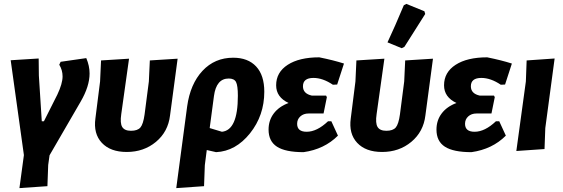

<svg xmlns="http://www.w3.org/2000/svg" viewBox="-20 -773 2898 988"><path d="M424 -474Q441 -434 441 -395Q441 -329 395 -250L235 26L228 76L224 185L80 195L103 25L35 -463L179 -472L180 -384L195 -149H206L275 -286Q302 -343 302 -380Q302 -412 285 -440L292 -455Z M632 9Q548 9 504 -38Q460 -85 471 -164L495 -354L500 -462L644 -471L604 -186Q597 -139 609 -119.5Q621 -100 654 -100Q688 -100 702.5 -117Q717 -134 724 -184L746 -354L751 -462L894 -471L855 -179Q845 -95 782.5 -43Q720 9 632 9Z M887 195 943 -225Q959 -341 1022 -408.5Q1085 -476 1180 -476Q1256 -476 1298 -431Q1340 -386 1340 -301Q1340 -179 1266.5 -87Q1193 5 1092 10L1044 -1L1034 77L1030 185ZM1081 -279 1059 -114 1122 -95Q1204 -103 1204 -280Q1204 -333 1194.5 -351Q1185 -369 1157 -369Q1093 -369 1081 -279Z M1542 10Q1449 10 1405.5 -18Q1362 -46 1362 -106Q1362 -154 1389 -189.5Q1416 -225 1465 -243Q1401 -273 1401 -334Q1401 -401 1460.5 -439.5Q1520 -478 1623 -478Q1697 -463 1750 -446L1715 -338L1693 -337Q1641 -372 1593 -372Q1539 -372 1539 -329Q1539 -291 1585 -281H1658L1662 -273L1645 -189H1568Q1542 -189 1525.5 -174Q1509 -159 1509 -136Q1509 -95 1558 -95Q1611 -95 1668 -149H1685L1719 -75Q1649 -5 1542 10Z M2058 -746 2071 -753 2164 -715 2168 -701Q2146 -666 2109.5 -608.5Q2073 -551 2061 -532L2047 -525L1974 -555Q2012 -636 2058 -746ZM1946 9Q1862 9 1818 -38Q1774 -85 1785 -164L1809 -354L1814 -462L1958 -471L1918 -186Q1911 -139 1923 -119.5Q1935 -100 1968 -100Q2002 -100 2016.5 -117Q2031 -134 2038 -184L2060 -354L2065 -462L2208 -471L2169 -179Q2159 -95 2096.5 -43Q2034 9 1946 9Z M2406 10Q2313 10 2269.5 -18Q2226 -46 2226 -106Q2226 -154 2253 -189.5Q2280 -225 2329 -243Q2265 -273 2265 -334Q2265 -401 2324.5 -439.5Q2384 -478 2487 -478Q2561 -463 2614 -446L2579 -338L2557 -337Q2505 -372 2457 -372Q2403 -372 2403 -329Q2403 -291 2449 -281H2522L2526 -273L2509 -189H2432Q2406 -189 2389.5 -174Q2373 -159 2373 -136Q2373 -95 2422 -95Q2475 -95 2532 -149H2549L2583 -75Q2513 -5 2406 10Z M2834 -472 2786 -114 2782 -6 2637 4 2686 -354 2690 -462Z"/></svg>

Font: Alegreya Sans SC ExtraBold
Style: Italic
Weight: 800
Italic angle: -7°
Designer: Juan Pablo del Peral
Foundry: Huerta Tipografica
Version: Version 2.007